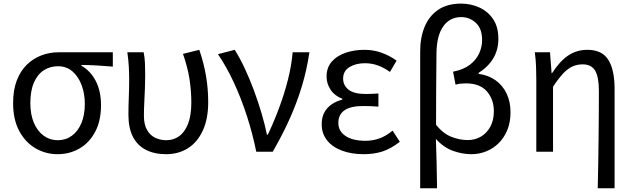

<svg xmlns="http://www.w3.org/2000/svg" viewBox="-20 -829 3462 1049"><path d="M294.5 13.4Q229.3 13.4 173.9 -18.9Q118.5 -51.2 85 -113.6Q51.6 -176.1 51.6 -265.2Q51.6 -337.4 71.8 -389.7Q92.1 -442.1 127 -476Q162 -509.8 206.5 -526.6Q251 -543.4 299.5 -543.4H596.4V-465.1Q550.4 -468.9 510.2 -471.3Q470 -473.8 424.8 -474.2V-469.8Q474.9 -441.5 503.4 -386.2Q531.9 -330.9 531.9 -253.9Q531.9 -169.8 500.5 -109.9Q469.2 -50 415.2 -18.3Q361.2 13.4 294.5 13.4ZM295.3 -62.9Q339 -62.9 372.3 -87.1Q405.6 -111.4 424.5 -155.8Q443.4 -200.2 443.4 -261.3Q443.4 -316.3 426.2 -363.1Q409 -409.8 376.3 -438.5Q343.6 -467.1 296.5 -467.1Q253.9 -467.1 219.7 -445.3Q185.4 -423.4 165.6 -378.4Q145.8 -333.4 145.8 -265.2Q145.8 -202.9 165.3 -157.5Q184.8 -112.2 218.8 -87.5Q252.7 -62.9 295.3 -62.9Z M887.3 13.4Q822.8 13.4 776.5 -10.7Q730.1 -34.8 705.9 -82.3Q681.7 -129.9 681.7 -201.7Q681.7 -250 683.7 -298.3Q685.7 -346.5 685.7 -394.4Q685.7 -427.2 683.8 -463.9Q681.9 -500.7 675.7 -543.4H764.8Q770.6 -515 772 -483.6Q773.3 -452.1 773.3 -416Q773.3 -386.1 771.8 -347.4Q770.3 -308.8 768.3 -269.5Q766.3 -230.2 766.3 -196.5Q766.3 -148.1 783.6 -118.6Q800.8 -89 828.6 -76Q856.5 -62.9 888.5 -62.9Q927.9 -62.9 958.6 -84.8Q989.4 -106.7 1007.3 -152.4Q1025.3 -198.2 1025.3 -268.8Q1025.3 -330.4 1015.6 -395.2Q1005.8 -460.1 979.7 -534.6L1068.8 -556.8Q1093.3 -485.7 1105.4 -414.9Q1117.5 -344.2 1117.5 -271.3Q1117.5 -179.2 1088.1 -115.7Q1058.7 -52.2 1007.2 -19.4Q955.7 13.4 887.3 13.4Z M1380.1 0Q1359.9 -99.9 1328.8 -195.8Q1297.7 -291.6 1257.8 -377.8Q1218 -464 1170.8 -533L1262.3 -556.8Q1290.4 -512.7 1317 -455.8Q1343.7 -398.9 1367 -336.2Q1390.3 -273.4 1408.7 -211.1Q1427.2 -148.8 1438.3 -93.2H1443.3Q1476.4 -162.9 1504.7 -238.9Q1533.1 -314.8 1552.9 -392.5Q1572.7 -470.2 1578.9 -543.4H1670.5Q1656.5 -448.5 1630.1 -360.3Q1603.7 -272.1 1564.6 -184.2Q1525.5 -96.2 1470.1 0Z M1966.9 13.4Q1900 13.4 1848 -6.1Q1796 -25.6 1766.8 -62.4Q1737.6 -99.1 1737.6 -149.6Q1737.6 -188.8 1752.7 -215.9Q1767.9 -243 1793.6 -260Q1819.3 -277 1850.2 -284.4V-289.4Q1808.5 -305.2 1786.4 -338.7Q1764.2 -372.2 1764.2 -410.5Q1764.2 -460.1 1792.8 -492.5Q1821.4 -524.8 1868.5 -540.8Q1915.5 -556.8 1971.4 -556.8Q2020.6 -556.8 2064.9 -540.9Q2109.3 -524.9 2146.8 -497.6L2110.5 -436Q2078.8 -458.9 2045.2 -471.2Q2011.6 -483.6 1974.1 -483.6Q1923.9 -483.6 1889.3 -462.4Q1854.7 -441.2 1854.7 -399.5Q1854.7 -362.5 1884.4 -339Q1914 -315.5 1979.3 -315.5Q1995.5 -315.5 2011.7 -316.3Q2027.9 -317.2 2047.5 -318.2V-246.5Q2023.7 -248.5 2003.4 -249.1Q1983.1 -249.7 1962.5 -249.7Q1895.9 -249.7 1862.3 -226.5Q1828.6 -203.3 1828.6 -157.8Q1828.6 -112.1 1868 -86Q1907.4 -59.8 1976.4 -59.8Q2015.7 -59.8 2051.5 -72.1Q2087.3 -84.5 2125 -115.2L2164.5 -54.4Q2115.6 -16.3 2069.6 -1.4Q2023.6 13.4 1966.9 13.4Z M2275.7 199.6V-549.1Q2275.7 -624 2300.1 -682.8Q2324.5 -741.7 2374 -775.5Q2423.4 -809.3 2499.3 -809.3Q2551.7 -809.3 2598.5 -788.3Q2645.2 -767.2 2674 -724.8Q2702.9 -682.5 2702.9 -616.8Q2702.9 -556.5 2674.7 -509.9Q2646.4 -463.2 2594.7 -430.5V-425.5Q2648.9 -418.3 2687.9 -390.2Q2727 -362.1 2748.1 -317.5Q2769.2 -272.9 2769.2 -215.6Q2769.2 -161.1 2751.7 -118.5Q2734.1 -75.8 2704 -46.3Q2673.8 -16.8 2635.5 -1.7Q2597.1 13.4 2556.1 13.4Q2505.2 13.4 2454.5 -5Q2403.7 -23.3 2361.6 -69.9Q2364.3 -0.7 2365.5 65.1Q2366.7 130.9 2367.9 199.6ZM2535.2 -63.7Q2574.6 -63.7 2606.8 -82.2Q2639 -100.7 2658.6 -136.2Q2678.2 -171.7 2678.2 -220.9Q2678.2 -286 2640.1 -329.8Q2602 -373.5 2524.9 -373.5Q2510.7 -373.5 2496.6 -372Q2482.6 -370.5 2468.9 -366.5L2455.3 -437.3Q2513.1 -448.8 2547.8 -475.7Q2582.5 -502.6 2598.3 -538.1Q2614 -573.7 2614 -609.6Q2614 -673.1 2579.7 -704.3Q2545.4 -735.6 2500.6 -735.6Q2437.3 -735.6 2401.4 -684.6Q2365.5 -633.5 2364.7 -536.7Q2363.6 -439 2363 -342.7Q2362.4 -246.5 2362.4 -147.4Q2401.7 -98.2 2447.3 -81Q2492.8 -63.7 2535.2 -63.7Z M3245.7 199.6Q3247.4 133.6 3248.5 64Q3249.6 -5.5 3250.4 -74.2Q3251.2 -142.8 3251.6 -208.1Q3252 -273.5 3252 -332.4Q3252 -408.5 3231.6 -442.9Q3211.1 -477.4 3163.3 -477.4Q3133.4 -477.4 3108 -466.1Q3082.7 -454.9 3057.3 -428.1Q3031.9 -401.3 3001.5 -355.2V0H2910.1V-394.4Q2910.1 -427.2 2908.8 -463.9Q2907.6 -500.7 2902 -543.4H2985L2993.7 -429.1H2996.1Q3037.6 -494 3083.8 -525.4Q3129.9 -556.8 3189.7 -556.8Q3268.9 -556.8 3303.4 -502.4Q3337.8 -448 3337.8 -344.1V199.6Z"/></svg>

Font: Noto Sans KR Thin
Style: Regular
Weight: 100
Designer: Ryoko NISHIZUKA 西塚涼子 (kana, bopomofo & ideographs); Paul D. Hunt (Latin, Greek & Cyrillic); Sandoll Communications 산돌커뮤니
Foundry: Adobe
Version: Version 2.004-H2;hotconv 1.0.118;makeotfexe 2.5.65603